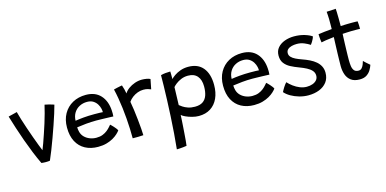

<svg xmlns="http://www.w3.org/2000/svg" viewBox="-83 -1197 3815 1897"><g transform="rotate(-15 1824.0 -248.0)"><path d="M385 -545.5Q408 -541.5 428 -536Q448 -530.5 462 -526.2Q476 -522 479 -520.5Q470.5 -487 454.5 -436.2Q438.5 -385.5 418.2 -326.5Q398 -267.5 375.8 -206.8Q353.5 -146 332.2 -91.5Q311 -37 293 3Q277 6 249 6Q237 6 225.5 5Q214 4 206 3Q177.5 -56 150.5 -122.8Q123.5 -189.5 98.5 -259Q73.5 -328.5 51.8 -396Q30 -463.5 12 -523.5Q18.5 -525.5 30 -528.2Q41.5 -531 54.5 -534.2Q67.5 -537.5 80 -540.5Q92.5 -543.5 101 -546Q109 -514 123.5 -467.2Q138 -420.5 155.8 -368Q173.5 -315.5 191.8 -264.8Q210 -214 226 -172.8Q242 -131.5 252 -108L245 -106.5Q258 -137.5 273 -179.2Q288 -221 304.2 -269Q320.5 -317 336 -366.2Q351.5 -415.5 364 -461.8Q376.5 -508 385 -545.5Z M1023 -111.5Q1013 -97.5 993.5 -79.2Q974 -61 945 -44.2Q916 -27.5 877.5 -16.5Q839 -5.5 790.5 -5.5Q715.5 -5.5 659 -36Q602.5 -66.5 571.5 -125.2Q540.5 -184 540.5 -268.5Q540.5 -349.5 574.2 -409Q608 -468.5 667 -501Q726 -533.5 802.5 -533.5Q898.5 -533.5 952.2 -475Q1006 -416.5 1012 -318Q1013 -302 1013 -287.2Q1013 -272.5 1011.5 -257Q1005 -257.5 984.8 -258.2Q964.5 -259 937.5 -259.8Q910.5 -260.5 883.2 -261.2Q856 -262 836.5 -262Q786 -262 733 -257Q680 -252 638.5 -245.5Q639 -232.5 641 -220Q643 -207.5 646 -196Q654.5 -165.5 677 -143.2Q699.5 -121 730.8 -109Q762 -97 797 -97Q834 -97 861.5 -108Q889 -119 908.8 -135Q928.5 -151 940.8 -165.5Q953 -180 959.5 -187Q962.5 -184.5 971.2 -176.2Q980 -168 990.2 -156.5Q1000.5 -145 1009.8 -133.2Q1019 -121.5 1023 -111.5ZM640 -312.5Q676 -318.5 724.8 -323Q773.5 -327.5 835.5 -327.5Q868 -327.5 890.8 -326.8Q913.5 -326 922.5 -325Q922.5 -341.5 918.5 -360Q913 -385 898.5 -408.5Q884 -432 859.2 -447.8Q834.5 -463.5 797 -463.5Q754 -463.5 718.8 -445.2Q683.5 -427 662.5 -393.2Q641.5 -359.5 640 -312.5Z M1195.5 -443Q1210.5 -468.5 1239.2 -489.5Q1268 -510.5 1304.2 -523Q1340.5 -535.5 1377 -535.5Q1400.5 -535.5 1424.5 -531.2Q1448.5 -527 1462 -519.5L1442 -419Q1430 -424 1411.2 -429.8Q1392.5 -435.5 1365 -435.5Q1335.5 -435.5 1306.2 -424.8Q1277 -414 1252.5 -395.5Q1228 -377 1211.5 -353Q1218.5 -318 1225.2 -267.5Q1232 -217 1237.5 -164Q1243 -111 1246.5 -67.2Q1250 -23.5 1250 -1.5Q1228.5 0.5 1197.5 1Q1166.5 1.5 1140.5 1Q1140.5 -45.5 1138.5 -97.2Q1136.5 -149 1132.2 -203.2Q1128 -257.5 1121.5 -311.5Q1115 -365.5 1106.2 -416.2Q1097.5 -467 1086.5 -512.5Q1100 -516.5 1118.2 -520.5Q1136.5 -524.5 1152 -527.5Q1167.5 -530.5 1173 -531Q1179.5 -514 1186.5 -487Q1193.5 -460 1195.5 -443Z M1533.5 219.5Q1541.5 144 1547.8 59.2Q1554 -25.5 1558.8 -111.5Q1563.5 -197.5 1566.2 -276.5Q1569 -355.5 1570.5 -420.8Q1572 -486 1572 -529Q1592 -535 1619 -537.8Q1646 -540.5 1670 -540.5Q1670.5 -527.5 1670.8 -504.2Q1671 -481 1671 -463Q1683.5 -477 1708.8 -494.8Q1734 -512.5 1770.8 -526Q1807.5 -539.5 1852 -539.5Q1950.5 -539.5 2002.2 -476.5Q2054 -413.5 2054 -301.5Q2054 -223 2027.2 -164.8Q2000.5 -106.5 1950.5 -74.5Q1900.5 -42.5 1830 -42.5Q1797.5 -42.5 1761.8 -52Q1726 -61.5 1697.5 -74.8Q1669 -88 1658 -99.5Q1658 -88.5 1656.2 -59.5Q1654.5 -30.5 1652 7.8Q1649.5 46 1646.5 85.5Q1643.5 125 1640.8 158.5Q1638 192 1635 210.5Q1618 213.5 1598.2 215.5Q1578.5 217.5 1561 218.5Q1543.5 219.5 1533.5 219.5ZM1816.5 -141Q1867 -141 1897.2 -161.5Q1927.5 -182 1941 -220.2Q1954.5 -258.5 1954.5 -311.5Q1954.5 -380 1922 -417.8Q1889.5 -455.5 1826.5 -455.5Q1788 -455.5 1755.5 -441.5Q1723 -427.5 1701 -410Q1679 -392.5 1670 -381Q1670 -372.5 1669.2 -349Q1668.5 -325.5 1667.5 -296Q1666.5 -266.5 1665.8 -239.8Q1665 -213 1664.5 -198.5Q1675 -189.5 1695.5 -175.8Q1716 -162 1746.5 -151.5Q1777 -141 1816.5 -141Z M2619.5 -111.5Q2609.5 -97.5 2590 -79.2Q2570.5 -61 2541.5 -44.2Q2512.5 -27.5 2474 -16.5Q2435.5 -5.5 2387 -5.5Q2312 -5.5 2255.5 -36Q2199 -66.5 2168 -125.2Q2137 -184 2137 -268.5Q2137 -349.5 2170.8 -409Q2204.5 -468.5 2263.5 -501Q2322.5 -533.5 2399 -533.5Q2495 -533.5 2548.8 -475Q2602.5 -416.5 2608.5 -318Q2609.5 -302 2609.5 -287.2Q2609.5 -272.5 2608 -257Q2601.5 -257.5 2581.2 -258.2Q2561 -259 2534 -259.8Q2507 -260.5 2479.8 -261.2Q2452.5 -262 2433 -262Q2382.5 -262 2329.5 -257Q2276.5 -252 2235 -245.5Q2235.5 -232.5 2237.5 -220Q2239.5 -207.5 2242.5 -196Q2251 -165.5 2273.5 -143.2Q2296 -121 2327.2 -109Q2358.5 -97 2393.5 -97Q2430.5 -97 2458 -108Q2485.5 -119 2505.2 -135Q2525 -151 2537.2 -165.5Q2549.5 -180 2556 -187Q2559 -184.5 2567.8 -176.2Q2576.5 -168 2586.8 -156.5Q2597 -145 2606.2 -133.2Q2615.5 -121.5 2619.5 -111.5ZM2236.5 -312.5Q2272.5 -318.5 2321.2 -323Q2370 -327.5 2432 -327.5Q2464.5 -327.5 2487.2 -326.8Q2510 -326 2519 -325Q2519 -341.5 2515 -360Q2509.5 -385 2495 -408.5Q2480.5 -432 2455.8 -447.8Q2431 -463.5 2393.5 -463.5Q2350.5 -463.5 2315.2 -445.2Q2280 -427 2259 -393.2Q2238 -359.5 2236.5 -312.5Z M2929 40.5Q2882.5 40.5 2836.5 27.5Q2790.5 14.5 2752.8 -7.2Q2715 -29 2692.5 -55.5Q2696 -62.5 2702.5 -74.5Q2709 -86.5 2717.5 -99.8Q2726 -113 2734.5 -124.2Q2743 -135.5 2749.5 -141.5Q2771 -117.5 2801 -95.2Q2831 -73 2865.5 -59.2Q2900 -45.5 2934.5 -45.5Q2967.5 -45.5 2994.2 -55.2Q3021 -65 3036.8 -83.5Q3052.5 -102 3052.5 -128Q3052.5 -158 3033.5 -179.8Q3014.5 -201.5 2982.5 -218.2Q2950.5 -235 2912 -249Q2865.5 -266 2827.2 -286.2Q2789 -306.5 2766.2 -337Q2743.5 -367.5 2743.5 -414.5Q2743.5 -462.5 2770.8 -494.5Q2798 -526.5 2842.8 -543Q2887.5 -559.5 2939.5 -559.5Q2997.5 -559.5 3046.2 -544.8Q3095 -530 3121 -510.5Q3119 -502 3112.5 -488.2Q3106 -474.5 3097.5 -460.5Q3089 -446.5 3080 -435Q3056 -451 3021.5 -465.5Q2987 -480 2946.5 -480Q2919.5 -480 2894.5 -473.8Q2869.5 -467.5 2853.5 -453Q2837.5 -438.5 2837.5 -413.5Q2837.5 -392 2853.2 -375Q2869 -358 2896 -344.8Q2923 -331.5 2957 -319.5Q2998 -305.5 3033 -288.2Q3068 -271 3093.8 -248.8Q3119.5 -226.5 3134 -197.8Q3148.5 -169 3148.5 -133Q3148.5 -75.5 3119 -37Q3089.5 1.5 3040 21Q2990.5 40.5 2929 40.5Z M3596.5 -93Q3589 -69 3573.5 -42.8Q3558 -16.5 3530.5 1.8Q3503 20 3459.5 20Q3403.5 20 3370.8 -4.5Q3338 -29 3324 -69Q3310 -109 3310 -156Q3310 -180.5 3310.8 -214Q3311.5 -247.5 3312.5 -283.5Q3313.5 -319.5 3314.8 -353.2Q3316 -387 3317 -412.8Q3318 -438.5 3318.5 -451Q3269.5 -446 3233.8 -440.2Q3198 -434.5 3188 -431.5Q3185 -447.5 3183.2 -465.2Q3181.5 -483 3180.8 -497.5Q3180 -512 3180 -517Q3208 -521 3245.2 -525.5Q3282.5 -530 3319 -532.5Q3319.5 -552 3319.5 -580.8Q3319.5 -609.5 3319.5 -635Q3319 -656.5 3317.5 -676.8Q3316 -697 3315 -710.5L3409 -716Q3410 -708.5 3411.2 -680.2Q3412.5 -652 3412.5 -612Q3412.5 -597 3412.5 -575.8Q3412.5 -554.5 3412.5 -538Q3427.5 -539 3449.5 -540Q3471.5 -541 3485 -541Q3508.5 -541.5 3530 -541.5Q3551.5 -541.5 3567 -541Q3582.5 -540.5 3586 -540Q3588.5 -526.5 3589.2 -502.5Q3590 -478.5 3590 -462.5Q3585 -463 3555.8 -463.2Q3526.5 -463.5 3498 -463Q3477.5 -462.5 3453 -461.2Q3428.5 -460 3411 -459Q3410.5 -446 3409.2 -420.5Q3408 -395 3407 -363.2Q3406 -331.5 3405 -298.8Q3404 -266 3403.5 -237.8Q3403 -209.5 3403 -192Q3403 -160.5 3406.8 -132Q3410.5 -103.5 3424.8 -85.2Q3439 -67 3470 -67Q3491 -67 3504 -82Q3517 -97 3524.2 -116.5Q3531.5 -136 3535 -149Q3539.5 -144 3548.2 -135.8Q3557 -127.5 3567.2 -118.5Q3577.5 -109.5 3585.8 -102.5Q3594 -95.5 3596.5 -93Z"/></g></svg>

Font: Grandstander Thin
Style: Regular
Weight: 400
Version: Version 1.200